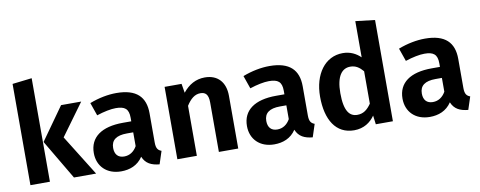

<svg xmlns="http://www.w3.org/2000/svg" viewBox="-68 -1147 3737 1494"><g transform="rotate(-10 1800.0 -400.5)"><path d="M227 -818 73 -800V0H227ZM575 -572H416L232 -313L417 0H592L392 -321Z M1083 -159V-390C1083 -519 1014 -590 855 -590C790 -590 715 -576 643 -548L679 -445C736 -464 792 -475 830 -475C901 -475 932 -453 932 -381V-353H866C697 -353 602 -285 602 -160C602 -56 674 17 788 17C856 17 919 -6 960 -68C983 -12 1027 9 1091 15L1124 -86C1097 -96 1083 -112 1083 -159ZM831 -93C783 -93 757 -122 757 -173C757 -235 798 -266 882 -266H932V-157C909 -116 874 -93 831 -93Z M1554 -590C1482 -590 1426 -557 1380 -500L1368 -572H1234V0H1388V-395C1420 -446 1455 -475 1499 -475C1537 -475 1562 -457 1562 -391V0H1715V-417C1715 -525 1655 -590 1554 -590Z M2293 -159V-390C2293 -519 2224 -590 2065 -590C2000 -590 1925 -576 1853 -548L1889 -445C1946 -464 2002 -475 2040 -475C2111 -475 2142 -453 2142 -381V-353H2076C1907 -353 1812 -285 1812 -160C1812 -56 1884 17 1998 17C2066 17 2129 -6 2170 -68C2193 -12 2237 9 2301 15L2334 -86C2307 -96 2293 -112 2293 -159ZM2041 -93C1993 -93 1967 -122 1967 -173C1967 -235 2008 -266 2092 -266H2142V-157C2119 -116 2084 -93 2041 -93Z M2784 -818V-532C2749 -566 2703 -590 2644 -590C2503 -590 2412 -463 2412 -286C2412 -104 2485 17 2629 17C2706 17 2759 -21 2793 -70L2802 0H2937V-800ZM2674 -97C2613 -97 2572 -143 2572 -286C2572 -420 2617 -476 2684 -476C2726 -476 2755 -456 2784 -422V-166C2753 -121 2721 -97 2674 -97Z M3522 -159V-390C3522 -519 3453 -590 3294 -590C3229 -590 3154 -576 3082 -548L3118 -445C3175 -464 3231 -475 3269 -475C3340 -475 3371 -453 3371 -381V-353H3305C3136 -353 3041 -285 3041 -160C3041 -56 3113 17 3227 17C3295 17 3358 -6 3399 -68C3422 -12 3466 9 3530 15L3563 -86C3536 -96 3522 -112 3522 -159ZM3270 -93C3222 -93 3196 -122 3196 -173C3196 -235 3237 -266 3321 -266H3371V-157C3348 -116 3313 -93 3270 -93Z"/></g></svg>

Font: Glow Sans TC Normal
Style: Bold
Weight: 700
Designer: Ryoko NISHIZUKA (kana, bopomofo & ideographs); Paul D. Hunt (Latin, Greek & Cyrillic); Sandoll Communications, Soo-young
Version: Version 0.93